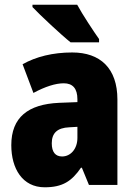

<svg xmlns="http://www.w3.org/2000/svg" viewBox="-20 -786 573 816"><path d="M308 -766H118V-756C150 -722 241 -637 280 -606H401V-620C379 -651 330 -725 308 -766ZM287 -563C204 -563 133 -545 76 -513L122 -391C172 -418 216 -432 251 -432C289 -432 309 -410 309 -364V-352L231 -349C99 -343 28 -287 28 -169C28 -70 75 10 170 10C246 10 285 -16 324 -73H328L358 0H479V-363C479 -496 406 -563 287 -563ZM275 -245 309 -247V-200C309 -153 280 -121 244 -121C216 -121 200 -139 200 -177C200 -220 223 -243 275 -245Z"/></svg>

Font: Noto Sans Georgian Condensed Black
Style: Regular
Weight: 900
Width: 3
Designer: Monotype Design Team, Akaki Razmadze
Foundry: Google LLC
Version: Version 2.005